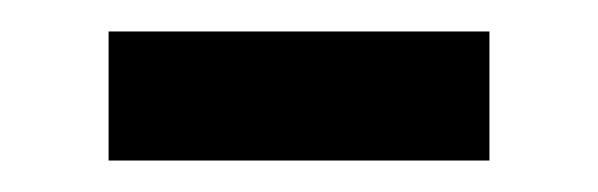

<svg xmlns="http://www.w3.org/2000/svg" viewBox="-20 -358 380 122"><path d="M49 -338H291V-256H49Z"/></svg>

Font: hexsinhala15
Style: Book
Weight: 400
Designer: Jelle Bosma - Monotype Design Team
Foundry: Monotype Imaging Inc.
Version: Version 2.003